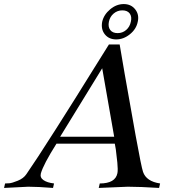

<svg xmlns="http://www.w3.org/2000/svg" viewBox="-58 -925 848 945"><path d="M730 -22 725 0Q631 -6 571 -6L428 0L433 -22Q510 -22 520 -73Q523 -89 519.5 -125Q516 -161 512 -190L507 -218H220Q155 -115 143 -71Q138 -51 156 -38.5Q174 -26 208 -22L203 0Q129 -6 81 -6L-38 0L-33 -22Q-25 -22 -12 -23Q1 -24 29.5 -35.5Q58 -47 72 -68Q116 -131 217.5 -290.5Q319 -450 398 -578L478 -706H531Q531 -704 556 -559.5Q581 -415 609.5 -258.5Q638 -102 646 -79Q662 -32 730 -22ZM504 -252 445 -589 238 -252ZM620 -818Q613 -782 581.5 -756.5Q550 -731 514 -731Q478 -731 458 -756Q438 -781 445 -818Q453 -853 484 -879Q515 -905 551 -905Q587 -905 607.5 -879Q628 -853 620 -818ZM586 -818Q592 -843 580.5 -858.5Q569 -874 544 -874Q520 -874 501.5 -858.5Q483 -843 478 -818Q473 -793 484.5 -777.5Q496 -762 521 -762Q545 -762 563 -777.5Q581 -793 586 -818Z"/></svg>

Font: GFS Artemisia
Style: Italic
Weight: 400
Italic angle: -12°
Designer: Takis Katsoulidis and George D. Matthiopoulos
Foundry: George Matthiopoulos and Takis Katsoulidis
Version: Version 1.0